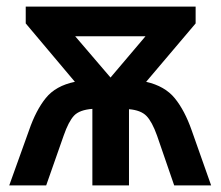

<svg xmlns="http://www.w3.org/2000/svg" viewBox="-20 -562 669 582"><path d="M573 -542V-491L423 -314Q480 -301 510 -264Q540 -227 561 -167L620 0H508L456 -151Q441 -193 424 -210.5Q407 -228 371 -231V0H260V-232Q221 -229 204.5 -211.5Q188 -194 173 -151L120 0H8L68 -167Q89 -228 119 -265Q149 -302 207 -314L58 -491V-542ZM421 -452H208L315 -327Z"/></svg>

Font: Noto Sans SemiBold
Style: Regular
Weight: 600
Designer: Monotype Design Team
Foundry: Monotype Imaging Inc.
Version: Version 2.007